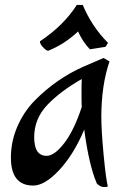

<svg xmlns="http://www.w3.org/2000/svg" viewBox="-20 -727 510 775"><path d="M317 -458 398 -493 422 -479Q389 -382 389 -255Q389 -201 398 -105Q407 -9 415 25Q415 28 400 28Q385 28 371 14Q339 -60 320 -204Q278 -104 219.5 -41Q161 22 114 22Q24 22 24 -91Q24 -156 50 -216Q76 -276 120 -321Q208 -410 317 -458ZM168 -98Q200 -98 239.5 -149.5Q279 -201 310 -295Q309 -309 309 -349Q309 -389 310 -408Q224 -359 171 -303.5Q118 -248 118 -173Q118 -98 168 -98ZM314 -707Q351 -619 416 -554L406 -538L343 -528Q314 -558 295 -600Q240 -548 174 -522Q166 -523 153.5 -536.5Q141 -550 141 -560Q237 -624 290 -707Z"/></svg>

Font: Julee
Style: Regular
Weight: 400
Version: Version 1.001